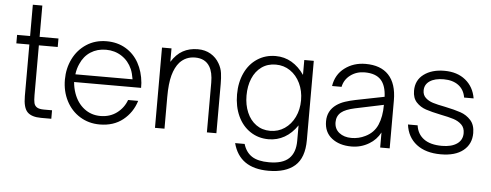

<svg xmlns="http://www.w3.org/2000/svg" viewBox="-59 -924 3348 1308"><g transform="rotate(5 1615.5 -269.5)"><path d="M239 0Q174 0 145 -29.5Q116 -59 116 -138V-491H27V-549H116V-763H181V-549H310V-491H181V-151Q181 -115 185.5 -96.5Q190 -78 205.5 -68Q221 -58 254 -58H309V0Z M378 -274Q378 -351 410 -416Q442 -481 501.5 -520Q561 -559 639 -559Q713 -559 769.5 -525.5Q826 -492 859 -433Q892 -374 899 -297Q900 -286 900 -263H442Q445 -224 458 -187Q481 -122 529 -85Q577 -48 640 -48Q705 -48 752 -83Q799 -118 819 -173H888Q863 -92 799 -41Q735 10 640 10Q565 10 505 -27Q445 -64 411.5 -129Q378 -194 378 -274ZM837 -316Q830 -358 819 -384Q795 -439 747.5 -470Q700 -501 640 -501Q580 -501 534.5 -471.5Q489 -442 466 -388Q451 -356 446 -316Z M1018 0V-549H1083V-457Q1116 -510 1160.5 -534.5Q1205 -559 1263 -559Q1313 -559 1351 -536.5Q1389 -514 1411 -475Q1429 -444 1433.5 -411Q1438 -378 1438 -337V0H1373V-340Q1373 -411 1349 -450Q1318 -501 1249 -501Q1186 -501 1144 -456Q1114 -422 1098.5 -365.5Q1083 -309 1083 -217V0Z M1571 56H1636Q1653 112 1694.5 139Q1736 166 1812 166Q1905 166 1948 125Q1991 84 1991 4V-102Q1954 -47 1904 -18.5Q1854 10 1795 10Q1725 10 1670 -26.5Q1615 -63 1585 -128Q1555 -193 1555 -276Q1555 -358 1585 -422.5Q1615 -487 1670 -523Q1725 -559 1795 -559Q1855 -559 1904.5 -530Q1954 -501 1991 -447V-549H2056V-7Q2056 114 1993.5 169Q1931 224 1813 224Q1615 224 1571 56ZM1993 -274Q1993 -338 1968 -390Q1943 -442 1899.5 -471.5Q1856 -501 1801 -501Q1745 -501 1704 -471.5Q1663 -442 1641.5 -390.5Q1620 -339 1620 -274Q1620 -210 1642 -158.5Q1664 -107 1705 -77.5Q1746 -48 1801 -48Q1856 -48 1899.5 -77.5Q1943 -107 1968 -158.5Q1993 -210 1993 -274Z M2175 -146Q2175 -219 2234 -261Q2260 -279 2291.5 -289.5Q2323 -300 2362 -308L2558 -347Q2555 -423 2521 -461Q2485 -501 2409 -501Q2353 -501 2311.5 -470Q2270 -439 2260 -389H2195Q2207 -468 2267.5 -513.5Q2328 -559 2410 -559Q2513 -559 2567 -502Q2623 -443 2623 -328V0H2558V-103Q2531 -52 2482 -23Q2427 10 2362 10Q2279 10 2227 -31Q2175 -72 2175 -146ZM2451 -70Q2509 -98 2533.5 -154.5Q2558 -211 2558 -292L2363 -251Q2299 -237 2271 -214Q2240 -188 2240 -146Q2240 -100 2273 -74Q2306 -48 2357 -48Q2407 -48 2451 -70Z M2733 -173H2799Q2807 -114 2851.5 -81Q2896 -48 2976 -48Q3041 -48 3078.5 -74Q3116 -100 3116 -147Q3116 -184 3093.5 -205.5Q3071 -227 3038 -237.5Q3005 -248 2949 -259Q2886 -272 2847 -285Q2808 -298 2781 -327Q2754 -356 2754 -406Q2754 -478 2808.5 -518.5Q2863 -559 2949 -559Q3037 -559 3093.5 -513Q3150 -467 3163 -389H3098Q3089 -443 3050 -472Q3011 -501 2949 -501Q2888 -501 2853.5 -477.5Q2819 -454 2819 -413Q2819 -382 2839.5 -363Q2860 -344 2890.5 -334.5Q2921 -325 2974 -315Q3041 -301 3082 -287Q3123 -273 3152 -241Q3181 -209 3181 -153Q3181 -78 3126.5 -34Q3072 10 2973 10Q2869 10 2806.5 -38.5Q2744 -87 2733 -173Z"/></g></svg>

Font: Open Sauce One Light
Style: Regular
Weight: 300
Designer: Alfredo Marco Pradil
Foundry: Creative Sauce Fz LLC
Version: Version 1.477